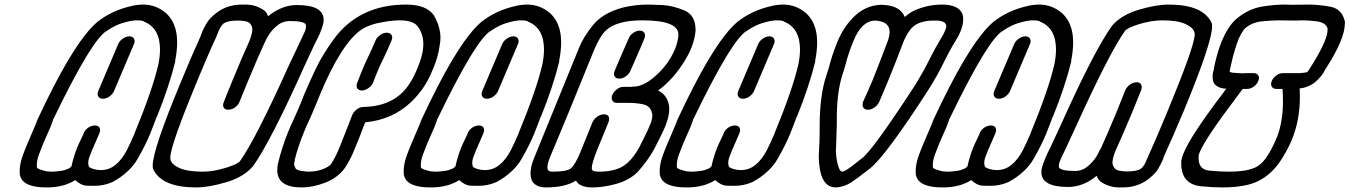

<svg xmlns="http://www.w3.org/2000/svg" viewBox="-20 -820 5904 840"><path d="M430 -388Q416 -388 410 -398Q407 -403 407 -409Q407 -415 410 -422L497 -627Q503 -641 517 -651Q531 -661 546 -661Q560 -661 566 -651Q569 -646 569 -640Q569 -634 566 -627L479 -422Q473 -408 459 -398Q445 -388 430 -388ZM184 0Q80 0 68 -52Q67 -52 67 -53Q66 -61 66 -70Q66 -101 79 -138Q89 -166 101 -194L132 -266L145 -299Q317 -667 422 -736Q474 -773 544 -791Q577 -800 606 -800Q636 -800 661 -790Q755 -752 755 -634Q755 -597 746 -553L747 -552Q718 -435 665 -306L664 -305Q658 -290 651.5 -272Q645 -254 637 -235Q618 -188 583 -126.5Q548 -65 473 -24Q435 -7 393 -7Q388 -7 361.5 -7.5Q335 -8 309 -32Q259 0 184 0ZM225 -70Q279 -74 293 -93Q301 -133 318 -175Q325 -192 333.5 -209Q342 -226 347 -239Q352 -252 366 -261.5Q380 -271 395 -271Q410 -271 415 -262Q418 -257 418 -251Q418 -245 415 -237L384 -166Q380 -155 371 -133Q366 -119 366 -108Q366 -101 368 -94V-93Q370 -84 405 -77L423 -76Q489 -76 535 -163Q552 -197 566 -230Q647 -426 673 -539Q680 -574 680 -603Q680 -697 611 -725Q607 -731 578 -731Q558 -731 521.5 -721Q485 -711 449 -686Q385 -654 213 -298Q208 -282 201 -265L169 -192Q161 -172 150 -143Q141 -118 141 -97V-89Q143 -81 166 -75Q183 -69 209 -69Z M867 -69Q915 -69 972 -87Q1021 -103 1030 -115Q1099 -212 1243 -532L1296 -644Q1307 -667 1315 -685Q1319 -697 1319 -705Q1319 -709 1318 -712Q1312 -728 1246 -728Q1216 -727 1195 -710Q1158 -681 1139 -635L1138 -634Q1111 -576 1067 -470Q1046 -420 1028 -375Q1023 -361 1009 -350.5Q995 -340 978 -340Q965 -340 959 -349Q956 -354 956 -360Q956 -366 959 -373Q977 -420 998 -470Q1041 -575 1070 -638Q1084 -672 1084 -692Q1084 -706 1073 -718Q1062 -730 1019 -730Q978 -730 959 -718Q945 -706 936 -683L926 -658Q894 -590 841 -462Q730 -194 725 -134V-129Q725 -103 765 -85Q800 -69 867 -69ZM838 0Q690 0 651 -78Q648 -83 648 -95Q648 -165 770 -458Q821 -582 857 -660L865 -682Q871 -696 884 -718.5Q897 -741 930 -766Q976 -800 1040 -800H1053Q1101 -800 1138 -773Q1148 -763 1153 -749Q1213 -798 1279 -798Q1396 -798 1396 -733Q1396 -719 1390 -702L1380 -675Q1368 -648 1357 -628L1311 -529Q1164 -201 1087 -93Q1046 -45 969 -22.5Q892 0 838 0Z M1566 -424Q1550 -424 1543 -433Q1540 -438 1540 -444Q1540 -450 1542 -456Q1550 -477 1559 -499Q1573 -535 1591 -572Q1609 -609 1623 -643Q1629 -657 1643.5 -667Q1658 -677 1672 -677Q1686 -677 1693 -667Q1696 -662 1696 -656Q1696 -650 1693 -643Q1678 -606 1659 -567Q1641 -532 1628 -499L1612 -458Q1607 -446 1594 -436Q1581 -426 1566 -424ZM1300 0Q1193 0 1193 -76Q1193 -89 1196 -104Q1213 -175 1241 -244Q1252 -271 1265 -298Q1280 -330 1300 -379L1310 -405Q1332 -457 1361 -518Q1390 -579 1437 -644Q1548 -800 1757 -800Q1846 -800 1879 -752V-751Q1907 -703 1907 -654Q1907 -639 1904 -624Q1897 -572 1878 -527L1866 -499Q1837 -430 1779 -374Q1697 -296 1578 -285L1569 -263Q1556 -227 1541 -191Q1536 -179 1523.5 -149Q1511 -119 1488 -84Q1456 -41 1402 -20.5Q1348 0 1300 0ZM1329 -69Q1363 -69 1391 -79.5Q1419 -90 1428 -102Q1447 -130 1465 -174Q1483 -218 1499 -260L1521 -317Q1528 -332 1541.5 -342Q1555 -352 1570 -352Q1713 -355 1776 -461Q1793 -488 1808 -526Q1832 -582 1832 -627Q1832 -669 1810 -701Q1791 -731 1729 -731Q1699 -731 1659 -724Q1596 -714 1559 -689Q1472 -627 1379 -404L1369 -379Q1348 -328 1334 -297Q1321 -270 1311 -245Q1284 -180 1269 -119Q1270 -119 1270 -118Q1267 -110 1267 -103Q1267 -94 1273 -83.5Q1279 -73 1317 -70Z M2110 -388Q2096 -388 2090 -398Q2087 -403 2087 -409Q2087 -415 2090 -422L2177 -627Q2183 -641 2197 -651Q2211 -661 2226 -661Q2240 -661 2246 -651Q2249 -646 2249 -640Q2249 -634 2246 -627L2159 -422Q2153 -408 2139 -398Q2125 -388 2110 -388ZM1864 0Q1760 0 1748 -52Q1747 -52 1747 -53Q1746 -61 1746 -70Q1746 -101 1759 -138Q1769 -166 1781 -194L1812 -266L1825 -299Q1997 -667 2102 -736Q2154 -773 2224 -791Q2257 -800 2286 -800Q2316 -800 2341 -790Q2435 -752 2435 -634Q2435 -597 2426 -553L2427 -552Q2398 -435 2345 -306L2344 -305Q2338 -290 2331.5 -272Q2325 -254 2317 -235Q2298 -188 2263 -126.5Q2228 -65 2153 -24Q2115 -7 2073 -7Q2068 -7 2041.5 -7.5Q2015 -8 1989 -32Q1939 0 1864 0ZM1905 -70Q1959 -74 1973 -93Q1981 -133 1998 -175Q2005 -192 2013.5 -209Q2022 -226 2027 -239Q2032 -252 2046 -261.5Q2060 -271 2075 -271Q2090 -271 2095 -262Q2098 -257 2098 -251Q2098 -245 2095 -237L2064 -166Q2060 -155 2051 -133Q2046 -119 2046 -108Q2046 -101 2048 -94V-93Q2050 -84 2085 -77L2103 -76Q2169 -76 2215 -163Q2232 -197 2246 -230Q2327 -426 2353 -539Q2360 -574 2360 -603Q2360 -697 2291 -725Q2287 -731 2258 -731Q2238 -731 2201.5 -721Q2165 -711 2129 -686Q2065 -654 1893 -298Q1888 -282 1881 -265L1849 -192Q1841 -172 1830 -143Q1821 -118 1821 -97V-89Q1823 -81 1846 -75Q1863 -69 1889 -69Z M2573 0Q2515 0 2500 -30Q2453 0 2368 0Q2325 0 2308 -28Q2301 -43 2301 -62Q2301 -90 2316 -127L2513 -610Q2532 -658 2574.5 -710.5Q2617 -763 2705 -787Q2758 -800 2817 -800Q2831 -800 2876 -798Q2921 -796 2973 -775Q3023 -754 3023 -690V-685Q3020 -649 3004 -609Q2994 -584 2978 -558Q2926 -472 2859 -424Q2897 -406 2906 -363Q2908 -353 2908 -342Q2908 -310 2890 -266Q2881 -244 2857 -197L2856 -196Q2828 -133 2770 -68Q2733 -31 2676 -15.5Q2619 0 2573 0ZM2602 -69Q2645 -69 2678 -80Q2743 -100 2790 -202L2801 -224Q2816 -253 2826 -279Q2834 -299 2834 -316Q2834 -321 2833 -326H2832Q2826 -357 2792 -364Q2766 -370 2718 -370H2678Q2664 -370 2659 -381Q2656 -386 2656 -392Q2656 -398 2659 -405Q2665 -419 2679 -429.5Q2693 -440 2707 -440H2740L2751 -441Q2790 -441 2835 -477Q2902 -531 2933 -605Q2944 -631 2948 -663V-669Q2948 -731 2790 -731Q2680 -731 2632 -688Q2605 -663 2579 -601Q2521 -460 2467 -326L2387 -134Q2375 -105 2375 -88Q2375 -82 2377 -77Q2382 -69 2397 -69Q2456 -69 2476 -82Q2496 -98 2519 -154L2572 -285Q2579 -300 2593.5 -310Q2608 -320 2622 -320Q2645 -319 2645 -300Q2645 -294 2642 -285L2592 -163Q2569 -105 2569 -85Q2569 -79 2571 -76Q2576 -69 2602 -69ZM2689 -476Q2675 -476 2669 -486Q2666 -491 2666 -497Q2666 -503 2669 -510Q2686 -551 2700.5 -583.5Q2715 -616 2730 -651Q2736 -666 2750 -676Q2764 -686 2779 -686Q2793 -686 2799 -676Q2802 -671 2802 -665Q2802 -659 2799 -651Q2784 -614 2769.5 -582Q2755 -550 2738 -510Q2732 -496 2718 -486Q2704 -476 2689 -476Z M3230 -388Q3216 -388 3210 -398Q3207 -403 3207 -409Q3207 -415 3210 -422L3297 -627Q3303 -641 3317 -651Q3331 -661 3346 -661Q3360 -661 3366 -651Q3369 -646 3369 -640Q3369 -634 3366 -627L3279 -422Q3273 -408 3259 -398Q3245 -388 3230 -388ZM2984 0Q2880 0 2868 -52Q2867 -52 2867 -53Q2866 -61 2866 -70Q2866 -101 2879 -138Q2889 -166 2901 -194L2932 -266L2945 -299Q3117 -667 3222 -736Q3274 -773 3344 -791Q3377 -800 3406 -800Q3436 -800 3461 -790Q3555 -752 3555 -634Q3555 -597 3546 -553L3547 -552Q3518 -435 3465 -306L3464 -305Q3458 -290 3451.5 -272Q3445 -254 3437 -235Q3418 -188 3383 -126.5Q3348 -65 3273 -24Q3235 -7 3193 -7Q3188 -7 3161.5 -7.5Q3135 -8 3109 -32Q3059 0 2984 0ZM3025 -70Q3079 -74 3093 -93Q3101 -133 3118 -175Q3125 -192 3133.5 -209Q3142 -226 3147 -239Q3152 -252 3166 -261.5Q3180 -271 3195 -271Q3210 -271 3215 -262Q3218 -257 3218 -251Q3218 -245 3215 -237L3184 -166Q3180 -155 3171 -133Q3166 -119 3166 -108Q3166 -101 3168 -94V-93Q3170 -84 3205 -77L3223 -76Q3289 -76 3335 -163Q3352 -197 3366 -230Q3447 -426 3473 -539Q3480 -574 3480 -603Q3480 -697 3411 -725Q3407 -731 3378 -731Q3358 -731 3321.5 -721Q3285 -711 3249 -686Q3185 -654 3013 -298Q3008 -282 3001 -265L2969 -192Q2961 -172 2950 -143Q2941 -118 2941 -97V-89Q2943 -81 2966 -75Q2983 -69 3009 -69Z M3665 -69Q3675 -70 3693 -83Q3704 -90 3749 -126Q3793 -155 3980 -442Q4018 -503 4046 -559Q4071 -610 4105 -666Q4110 -674 4116 -689Q4120 -698 4120 -705Q4120 -730 4073 -730H4062Q4018 -730 3987.5 -712.5Q3957 -695 3933 -638Q3906 -566 3863 -460Q3844 -415 3826 -373Q3818 -358 3804.5 -349Q3791 -340 3778 -340Q3762 -340 3756 -351Q3754 -356 3754 -362Q3754 -368 3756 -375Q3777 -420 3798 -470Q3831 -553 3862 -635Q3872 -661 3872 -680Q3872 -720 3826 -728Q3817 -730 3810 -730Q3750 -730 3714 -641Q3692 -589 3678 -533Q3671 -508 3665 -491Q3641 -415 3641 -301V-275Q3640 -228 3638 -180Q3637 -171 3637 -162Q3637 -134 3645 -101.5Q3653 -69 3665 -69ZM3636 0Q3585 0 3569 -69Q3562 -106 3562 -137Q3562 -147 3563 -157Q3566 -202 3566 -248V-266Q3566 -399 3594 -486Q3599 -500 3606 -523Q3619 -576 3644 -638Q3678 -719 3737 -765Q3784 -799 3838 -799L3862 -797Q3921 -789 3938 -746Q3957 -762 3978 -773Q4038 -800 4101 -800Q4174 -800 4191 -758Q4194 -747 4194 -735Q4194 -711 4182 -682Q4175 -665 4167 -652Q4136 -602 4112 -553Q4084 -494 4041 -426Q3854 -136 3785 -82Q3730 -39 3704 -22Q3671 -1 3636 0Z M4350 -388Q4336 -388 4330 -398Q4327 -403 4327 -409Q4327 -415 4330 -422L4417 -627Q4423 -641 4437 -651Q4451 -661 4466 -661Q4480 -661 4486 -651Q4489 -646 4489 -640Q4489 -634 4486 -627L4399 -422Q4393 -408 4379 -398Q4365 -388 4350 -388ZM4104 0Q4000 0 3988 -52Q3987 -52 3987 -53Q3986 -61 3986 -70Q3986 -101 3999 -138Q4009 -166 4021 -194L4052 -266L4065 -299Q4237 -667 4342 -736Q4394 -773 4464 -791Q4497 -800 4526 -800Q4556 -800 4581 -790Q4675 -752 4675 -634Q4675 -597 4666 -553L4667 -552Q4638 -435 4585 -306L4584 -305Q4578 -290 4571.5 -272Q4565 -254 4557 -235Q4538 -188 4503 -126.5Q4468 -65 4393 -24Q4355 -7 4313 -7Q4308 -7 4281.5 -7.5Q4255 -8 4229 -32Q4179 0 4104 0ZM4145 -70Q4199 -74 4213 -93Q4221 -133 4238 -175Q4245 -192 4253.5 -209Q4262 -226 4267 -239Q4272 -252 4286 -261.5Q4300 -271 4315 -271Q4330 -271 4335 -262Q4338 -257 4338 -251Q4338 -245 4335 -237L4304 -166Q4300 -155 4291 -133Q4286 -119 4286 -108Q4286 -101 4288 -94V-93Q4290 -84 4325 -77L4343 -76Q4409 -76 4455 -163Q4472 -197 4486 -230Q4567 -426 4593 -539Q4600 -574 4600 -603Q4600 -697 4531 -725Q4527 -731 4498 -731Q4478 -731 4441.5 -721Q4405 -711 4369 -686Q4305 -654 4133 -298Q4128 -282 4121 -265L4089 -192Q4081 -172 4070 -143Q4061 -118 4061 -97V-89Q4063 -81 4086 -75Q4103 -69 4129 -69Z M5065 -731Q5017 -731 4959 -713Q4911 -697 4902 -685Q4833 -588 4688 -268L4636 -156Q4624 -133 4617 -115Q4612 -102 4612 -94Q4612 -91 4613 -88Q4620 -72 4686 -72Q4715 -73 4736 -90Q4773 -119 4792 -165L4794 -166Q4821 -224 4865 -330L4903 -425Q4909 -439 4923 -449.5Q4937 -460 4954 -460Q4967 -460 4972 -451Q4975 -446 4975 -439Q4975 -434 4973 -427Q4954 -380 4934 -330Q4890 -225 4861 -162Q4847 -128 4847 -108Q4847 -95 4858 -82.5Q4869 -70 4912 -70Q4953 -70 4972 -82Q4986 -94 4995 -117L5006 -142Q5037 -210 5090 -338Q5201 -606 5207 -666V-670Q5207 -696 5166 -715Q5132 -731 5065 -731ZM5093 -800Q5241 -800 5280 -722Q5283 -717 5283 -705Q5283 -635 5162 -342Q5110 -218 5074 -140L5066 -118Q5060 -104 5047 -81.5Q5034 -59 5001 -34Q4955 0 4891 0H4878Q4830 0 4793 -27Q4783 -37 4778 -51Q4719 -2 4653 -2Q4536 -2 4536 -67Q4536 -81 4542 -98L4552 -125Q4563 -152 4574 -172L4620 -271Q4767 -599 4845 -707Q4886 -755 4962.5 -777.5Q5039 -800 5093 -800Z M5356 -69Q5410 -69 5446 -78Q5447 -78 5448 -79Q5488 -88 5515 -124Q5542 -160 5568 -223Q5593 -290 5593 -377Q5593 -403 5591 -431H5564Q5550 -431 5544 -441Q5541 -446 5541 -452Q5541 -459 5544 -466Q5550 -480 5564 -490Q5578 -500 5592 -500H5666Q5690 -502 5697 -504L5700 -505Q5707 -514 5715 -528Q5719 -534 5724 -542Q5759 -599 5775 -638Q5788 -669 5788 -689V-696Q5780 -722 5738 -727Q5709 -731 5677 -731L5650 -730L5576 -731Q5543 -731 5500 -726.5Q5457 -722 5427 -696Q5417 -687 5400 -652Q5381 -605 5367 -542L5364 -528Q5360 -513 5360 -507V-505L5372 -502L5415 -499Q5423 -499 5430 -500H5465Q5479 -500 5485 -490Q5488 -485 5488 -479Q5488 -473 5485 -466Q5479 -451 5465 -441Q5451 -431 5437 -431H5417Q5406 -416 5390 -395Q5254 -215 5229 -155Q5224 -143 5224 -138V-127Q5224 -78 5271 -73.5Q5318 -69 5356 -69ZM5327 0Q5285 0 5235 -5Q5148 -14 5148 -104V-114Q5150 -131 5160 -154Q5191 -229 5334 -417Q5339 -425 5345 -432Q5308 -433 5291 -456Q5285 -470 5285 -485Q5285 -499 5290 -514V-515L5292 -527Q5306 -593 5326 -642Q5350 -699 5383 -732Q5439 -782 5506 -792Q5557 -800 5604 -800L5631 -799L5704 -800Q5748 -800 5798.5 -791Q5849 -782 5862 -732H5863Q5864 -726 5864 -720Q5864 -685 5845 -639Q5823 -586 5785 -527Q5781 -520 5777 -515V-514Q5761 -482 5728 -456Q5698 -436 5666 -433Q5667 -415 5667 -397Q5667 -294 5632 -209Q5610 -156 5574 -104Q5517 -29 5437 -11Q5390 0 5327 0Z"/></svg>

Font: Bubblez Graffiti
Style: Italic
Weight: 400
Italic angle: -22.5°
Designer: GGBotNet
Foundry: GGBotNet
Version: 1.00